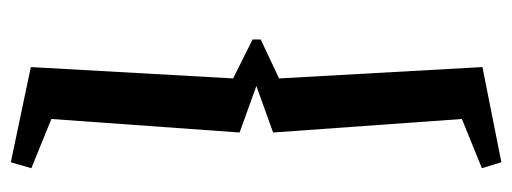

<svg xmlns="http://www.w3.org/2000/svg" viewBox="-316 -438 947 355"><g transform="rotate(-90 157.5 -260.5)"><path d="M35 193 24 157 115 120 90 -229 176 -260 90 -291 115 -639 24 -676 35 -714 211 -677 190 -303 262 -267V-252L190 -218L211 158Z"/></g></svg>

Font: Manuale SemiBold
Style: Regular
Weight: 600
Version: Version 1.002